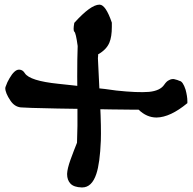

<svg xmlns="http://www.w3.org/2000/svg" viewBox="-20 -822 838 834"><path d="M406.2 -585.9Q406.2 -583 406.2 -579.1Q405.3 -575.2 405.3 -569.3Q405.3 -562.5 415 -368.2Q419.9 -267.6 418 -210.9Q414.1 -113.3 398.4 -66.4Q378.9 -7.8 336.9 -7.8Q335.9 -7.8 335 -7.8Q300.8 -8.8 286.1 -24.4Q271.5 -40 271.5 -65.4Q271.5 -66.4 271.5 -67.4Q272.5 -89.8 286.1 -127.9Q301.8 -170.9 314.5 -202.1Q317.4 -277.3 316.4 -344.7Q316.4 -412.1 315.4 -491.2Q315.4 -569.3 317.4 -622.1Q309.6 -679.7 302.7 -684.6Q296.9 -690.4 302.7 -722.7Q374 -801.8 412.1 -801.8Q413.1 -801.8 413.1 -801.8Q439.5 -800.8 465.8 -723.6Q465.8 -714.8 465.8 -705.1Q465.8 -662.1 455.1 -636.7Q442.4 -606.4 406.2 -585.9ZM582 -345.7Q580.1 -345.7 549.8 -345.7Q518.6 -346.7 460.9 -346.7Q416 -347.7 358.4 -348.6Q299.8 -349.6 229.5 -350.6Q86.9 -353.5 70.3 -355.5Q43 -358.4 25.4 -384.8Q2.9 -418 2.9 -439.5Q2.9 -442.4 3.9 -444.3Q11.7 -466.8 21.5 -482.4Q43 -519.5 62.5 -519.5Q63.5 -519.5 64.5 -519.5Q79.1 -518.6 87.9 -503.9Q109.4 -470.7 233.4 -458Q300.8 -451.2 371.1 -442.4Q406.2 -438.5 435.5 -435.5Q463.9 -431.6 485.4 -428.7Q577.1 -418.9 627 -422.9Q675.8 -427.7 693.4 -454.1Q704.1 -469.7 713.9 -473.6Q723.6 -479.5 735.4 -478.5Q740.2 -477.5 750 -474.6Q758.8 -470.7 759.8 -470.7Q774.4 -468.8 786.1 -432.6Q793.9 -403.3 793.9 -382.8Q793.9 -377.9 793.9 -374Q719.7 -312.5 660.2 -311.5Q617.2 -311.5 582 -345.7Z"/></svg>

Font: Tolkien Dwarf Runes
Style: Regular
Weight: 400
Version: Regular